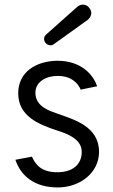

<svg xmlns="http://www.w3.org/2000/svg" viewBox="-20 -800 490 834"><path d="M179.2 -648.9C175.8 -645.5 173.3 -641.6 172.4 -637.7C171.9 -635.7 171.4 -633.3 171.4 -630.9C171.4 -624.5 173.8 -619.1 177.7 -613.8C181.6 -608.9 187 -605.5 193.4 -604C195.8 -603.5 198.2 -603 200.2 -603C204.6 -603 209 -604.5 212.9 -607.4L361.8 -714.4C368.7 -720.2 373 -727.1 375 -734.4C375.5 -736.8 376.5 -739.3 376.5 -742.7C376.5 -751 373.5 -758.8 368.2 -765.1C363.3 -772 356.9 -776.9 348.6 -778.8C345.7 -779.8 342.8 -779.8 339.8 -779.8C331.5 -779.8 324.2 -777.3 316.4 -771ZM229 -232.9C276.4 -217.8 335 -194.8 335 -140.1C335 -85 294.9 -51.8 229 -51.8C165 -51.8 136.2 -79.6 118.7 -119.6L46.9 -106C69.8 -38.1 127 14.2 231 14.2C327.1 14.2 410.2 -49.3 410.2 -140.1C410.2 -252.9 297.9 -281.2 230 -306.2C199.2 -317.4 133.8 -335 133.8 -397C133.8 -446.3 182.1 -470.2 230 -470.2C291 -470.2 318.4 -438.5 330.6 -410.6L401.9 -425.3C388.2 -467.3 340.3 -536.1 229 -536.1C138.2 -535.2 59.1 -488.3 59.1 -395C59.1 -294.9 148.4 -259.3 229 -232.9Z"/></svg>

Font: Tuffy
Style: Regular
Weight: 500
Designer: Thatcher Ulrich, Karoly Barta and Michael Everson
Version: Version 001.270